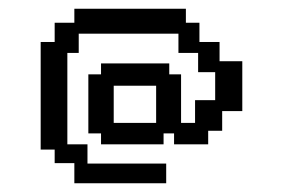

<svg xmlns="http://www.w3.org/2000/svg" viewBox="-20 -492 684 439"><path d="M150 -73V-119H105V-150H73V-396H105V-440H150V-472H405V-440H436V-396H482V-352H534V-238H488V-193H456V-162H378V-187H354V-162H211V-187H182V-322H211V-347H367V-322H394V-211H426V-263H472V-327H433V-371H388V-415H160V-371H134V-162H180V-118H360V-73ZM240 -211H337V-296H240Z"/></svg>

Font: Pixelify Sans SemiBold
Style: Regular
Weight: 600
Designer: Stefie Justprince
Foundry: Typecalism Foundryline
Version: Version 1.000